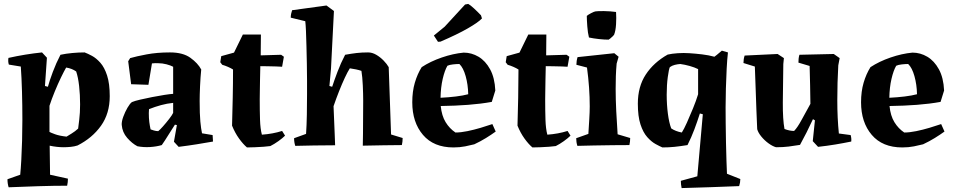

<svg xmlns="http://www.w3.org/2000/svg" viewBox="-20 -739 4861 978"><path d="M24 215Q18 196 18 174L83 151Q86 121 88.5 75.5Q91 30 92.5 -22.5Q94 -75 94 -129Q94 -203 92 -273.5Q90 -344 86 -400L25 -410Q20 -426 23 -444Q108 -463 194 -472L219 -445L209 -301L224 -297Q232 -327 249 -372.5Q266 -418 288 -460Q316 -466 348.5 -469Q381 -472 411 -472Q427 -466 448.5 -454.5Q470 -443 491 -419.5Q512 -396 525.5 -354.5Q539 -313 539 -249Q539 -161 494.5 -98.5Q450 -36 375 2Q360 7 341 9Q322 11 303 11Q288 11 269.5 9Q251 7 233 3L235 151L326 171Q326 180 325 189Q324 198 322 207Q294 207 255 207.5Q216 208 173.5 209.5Q131 211 91.5 212.5Q52 214 24 215ZM319 -43Q327 -48 345 -59Q363 -70 378 -84Q379 -93 383.5 -128.5Q388 -164 388 -207Q388 -256 383 -301Q378 -346 368 -375Q347 -390 317 -395Q307 -378 291 -345Q275 -312 259 -273Q243 -234 232 -200V-67Q239 -63 261 -55Q283 -47 319 -43Z M804 0Q777 8 744 10Q711 12 680 6Q653 -8 628 -36.5Q603 -65 600 -103Q599 -120 608 -144.5Q617 -169 629.5 -190.5Q642 -212 652 -219Q666 -225 694 -231.5Q722 -238 755 -244.5Q788 -251 817 -255.5Q846 -260 862 -261V-399Q849 -406 828 -411.5Q807 -417 786 -417Q770 -418 754 -416L736 -307L648 -310L633 -427L643 -443Q674 -452 727 -462Q780 -472 846 -472Q912 -472 950 -444.5Q988 -417 1005 -385Q1001 -345 999 -300Q997 -255 997 -225Q997 -157 1000.5 -120Q1004 -83 1009 -60L1063 -51L1065 -18Q1026 -11 982 -4Q938 3 890 9L866 -17L881 -102L871 -104Q857 -83 838 -52Q819 -21 804 0ZM747 -80Q752 -78 763.5 -74.5Q775 -71 786 -71Q794 -77 810 -95Q826 -113 841.5 -133Q857 -153 862 -164V-215Q831 -212 800 -203.5Q769 -195 739 -183Q739 -178 738.5 -172.5Q738 -167 738 -163Q738 -137 740.5 -117.5Q743 -98 747 -80Z M1238 12Q1218 -5 1197.5 -33.5Q1177 -62 1162 -99Q1164 -170 1165.5 -241.5Q1167 -313 1167 -385Q1156 -392 1141 -398.5Q1126 -405 1112 -409L1102 -422L1107 -453L1172 -471L1217 -563H1309L1308 -457L1412 -460L1426 -450L1417 -399Q1408 -400 1387 -400.5Q1366 -401 1343 -401.5Q1320 -402 1306 -402Q1305 -370 1304.5 -334Q1304 -298 1303.5 -270Q1303 -242 1303 -233Q1303 -174 1304.5 -128.5Q1306 -83 1314 -53Q1370 -57 1417 -72L1432 -48Q1419 -35 1398 -20Q1377 -5 1357 5Q1345 7 1323 8.5Q1301 10 1278 11Q1255 12 1238 12Z M1484 4Q1478 -14 1478 -35L1539 -57Q1542 -99 1543 -154.5Q1544 -210 1544 -259Q1544 -287 1544 -328Q1544 -369 1543 -415Q1542 -461 1541 -504.5Q1540 -548 1538.5 -581.5Q1537 -615 1535 -631L1461 -649Q1461 -659 1463 -669Q1465 -679 1468 -687L1643 -711L1681 -683L1666 -389L1658 -301L1672 -297Q1682 -328 1699 -373Q1716 -418 1738 -460Q1771 -466 1797 -469Q1823 -472 1855 -472Q1876 -472 1896.5 -460Q1917 -448 1934 -430.5Q1951 -413 1960 -397Q1963 -311 1966 -225.5Q1969 -140 1972 -54L2031 -36Q2031 -27 2030 -18Q2029 -9 2027 0Q1989 0 1934.5 1Q1880 2 1828 3L1829 -59L1830 -226Q1830 -260 1828 -304Q1826 -348 1821 -378Q1810 -382 1793.5 -385.5Q1777 -389 1762 -391Q1751 -374 1736.5 -343Q1722 -312 1707 -274Q1692 -236 1679 -198L1685 -53L1687 1Q1634 1 1579 2Q1524 3 1484 4Z M2290 12Q2189 12 2134.5 -52Q2080 -116 2080 -218Q2080 -273 2093 -317.5Q2106 -362 2128 -397Q2172 -426 2230 -446Q2288 -466 2342 -471Q2382 -471 2417.5 -450Q2453 -429 2476.5 -386Q2500 -343 2503 -278L2485 -220Q2430 -210 2364.5 -205Q2299 -200 2225 -199Q2230 -149 2250 -116.5Q2270 -84 2300 -64Q2327 -64 2361 -71Q2395 -78 2428.5 -88Q2462 -98 2488 -107L2505 -69Q2483 -53 2455.5 -36Q2428 -19 2396 -4Q2377 1 2349.5 6.5Q2322 12 2290 12ZM2224 -241Q2265 -243 2302 -247.5Q2339 -252 2365 -259Q2364 -308 2352 -351Q2340 -394 2320 -413Q2306 -413 2287.5 -411Q2269 -409 2259 -404Q2245 -380 2235 -337Q2225 -294 2224 -241ZM2211 -526 2190 -558 2245 -603 2349 -716 2365 -719Q2375 -714 2394 -696.5Q2413 -679 2430 -661L2435 -645Q2416 -625 2363 -594.5Q2310 -564 2224 -527Z M2692 12Q2672 -5 2651.5 -33.5Q2631 -62 2616 -99Q2618 -170 2619.5 -241.5Q2621 -313 2621 -385Q2610 -392 2595 -398.5Q2580 -405 2566 -409L2556 -422L2561 -453L2626 -471L2671 -563H2763L2762 -457L2866 -460L2880 -450L2871 -399Q2862 -400 2841 -400.5Q2820 -401 2797 -401.5Q2774 -402 2760 -402Q2759 -370 2758.5 -334Q2758 -298 2757.5 -270Q2757 -242 2757 -233Q2757 -174 2758.5 -128.5Q2760 -83 2768 -53Q2824 -57 2871 -72L2886 -48Q2873 -35 2852 -20Q2831 -5 2811 5Q2799 7 2777 8.5Q2755 10 2732 11Q2709 12 2692 12Z M2921 4Q2915 -15 2915 -35L2977 -57Q2979 -89 2981.5 -129.5Q2984 -170 2984 -197Q2984 -244 2980.5 -293.5Q2977 -343 2970 -395L2916 -409Q2916 -429 2922 -448L3109 -468L3131 -450L3121 -415Q3118 -382 3117 -351Q3116 -320 3116 -286Q3116 -234 3119 -172.5Q3122 -111 3126 -55L3190 -36Q3190 -27 3189 -18Q3188 -9 3186 0Q3152 0 3103 0.5Q3054 1 3005 2Q2956 3 2921 4ZM2980 -548Q2974 -571 2971.5 -605Q2969 -639 2969 -658Q2974 -663 2990 -671.5Q3006 -680 3013 -681Q3026 -683 3057.5 -682.5Q3089 -682 3118 -678Q3120 -648 3118 -615Q3116 -582 3108 -562Q3108 -561 3101.5 -554.5Q3095 -548 3088 -542.5Q3081 -537 3080 -537Q3059 -537 3031 -540Q3003 -543 2980 -548Z M3452 219Q3450 210 3449 200.5Q3448 191 3448 182L3532 159L3560 -157L3545 -161Q3532 -120 3517 -80Q3502 -40 3482 0Q3445 6 3415.5 9Q3386 12 3354 12Q3340 6 3319 -5.5Q3298 -17 3277 -40.5Q3256 -64 3242.5 -105Q3229 -146 3229 -211Q3229 -298 3269.5 -359.5Q3310 -421 3381 -461Q3403 -466 3432.5 -468Q3462 -470 3492 -468Q3523 -466 3556.5 -462Q3590 -458 3619 -450L3632 -460L3657 -481L3688 -472Q3684 -438 3681.5 -389.5Q3679 -341 3677.5 -288.5Q3676 -236 3676 -192Q3676 -160 3676.5 -112Q3677 -64 3678 -12.5Q3679 39 3680.5 82Q3682 125 3683 146L3751 173Q3751 191 3745 209Q3717 210 3678.5 211.5Q3640 213 3598 214.5Q3556 216 3517.5 217Q3479 218 3452 219ZM3453 -64Q3464 -81 3479 -114.5Q3494 -148 3510 -187Q3526 -226 3536 -259V-387Q3518 -396 3493 -403Q3468 -410 3445 -413Q3431 -412 3417 -408.5Q3403 -405 3392 -397Q3387 -387 3381.5 -346.5Q3376 -306 3376 -257Q3376 -206 3382 -160Q3388 -114 3399 -85Q3421 -70 3453 -64Z M3933 11Q3915 6 3894.5 -9Q3874 -24 3858 -43.5Q3842 -63 3837 -81Q3835 -122 3833 -176.5Q3831 -231 3829 -289.5Q3827 -348 3825 -400L3767 -418Q3767 -438 3773 -456L3941 -464L3973 -443L3970 -413Q3968 -302 3967.5 -216Q3967 -130 3976 -82Q4002 -72 4025 -72Q4042 -89 4063.5 -129Q4085 -169 4108 -210Q4107 -305 4104 -403L4047 -420Q4047 -430 4048 -440Q4049 -450 4052 -460L4227 -464L4257 -443L4250 -406Q4245 -319 4245 -228Q4245 -137 4253 -59L4313 -51Q4318 -33 4316 -18Q4277 -10 4235 -3Q4193 4 4147 9L4120 -20L4131 -126L4121 -132Q4104 -95 4088.5 -64.5Q4073 -34 4055 -1Q4025 4 3997 7.5Q3969 11 3933 11Z M4576 12Q4475 12 4420.5 -52Q4366 -116 4366 -218Q4366 -273 4379 -317.5Q4392 -362 4414 -397Q4458 -426 4516 -446Q4574 -466 4628 -471Q4668 -471 4703.5 -450Q4739 -429 4762.5 -386Q4786 -343 4789 -278L4771 -220Q4716 -210 4650.5 -205Q4585 -200 4511 -199Q4516 -149 4536 -116.5Q4556 -84 4586 -64Q4613 -64 4647 -71Q4681 -78 4714.5 -88Q4748 -98 4774 -107L4791 -69Q4769 -53 4741.5 -36Q4714 -19 4682 -4Q4663 1 4635.5 6.5Q4608 12 4576 12ZM4510 -241Q4551 -243 4588 -247.5Q4625 -252 4651 -259Q4650 -308 4638 -351Q4626 -394 4606 -413Q4592 -413 4573.5 -411Q4555 -409 4545 -404Q4531 -380 4521 -337Q4511 -294 4510 -241Z"/></svg>

Font: Labrada
Style: Bold
Weight: 700
Designer: Mercedes Jáuregui
Foundry: Omnibus-Type Team
Version: Version 1.000; ttfautohint (v1.8.4.7-5d5b)